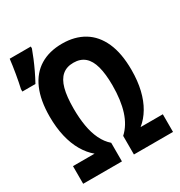

<svg xmlns="http://www.w3.org/2000/svg" viewBox="-206 -926 991 1055"><g transform="rotate(-30 289.5 -398.5)"><path d="M15 0V-112H152Q118 -140 92.5 -183.5Q67 -227 53.5 -284.5Q40 -342 40 -411Q40 -514 70.5 -584Q101 -654 159 -689.5Q217 -725 299 -725Q379 -725 437 -690Q495 -655 526.5 -585Q558 -515 558 -409Q558 -340 544.5 -283.5Q531 -227 505.5 -184Q480 -141 444 -112H585V0H337V-118Q382 -159 403.5 -226.5Q425 -294 425 -388Q425 -460 412 -508Q399 -556 371.5 -579.5Q344 -603 300 -603Q257 -603 229.5 -579.5Q202 -556 189 -508Q176 -460 176 -384Q176 -324 184.5 -273.5Q193 -223 212 -183.5Q231 -144 261 -118V0ZM-21 -621Q-17 -639 -12.5 -661Q-8 -683 -4 -707.5Q0 -732 3.5 -755Q7 -778 9 -797H143V-785Q134 -760 121.5 -730Q109 -700 94 -668.5Q79 -637 62 -606H-21Z"/></g></svg>

Font: Noto Sans Mono
Style: Bold
Weight: 700
Designer: Monotype Design Team
Foundry: Monotype Imaging Inc.
Version: Version 2.014